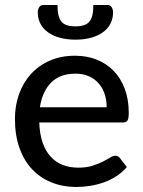

<svg xmlns="http://www.w3.org/2000/svg" viewBox="-20 -738 570 765"><path d="M405 -310.5Q405 -339.5 396.8 -364Q388.5 -388.5 372.5 -406.5Q356.5 -424.5 333.5 -434.5Q310.5 -444.5 280.5 -444.5Q219 -444.5 183.8 -409Q148.5 -373.5 139 -310.5ZM485.5 -72.5Q467.5 -51.5 444 -36.2Q420.5 -21 394 -11.5Q367.5 -2 339.2 2.5Q311 7 283.5 7Q231 7 186.2 -10.8Q141.5 -28.5 108.8 -62.8Q76 -97 57.8 -147.8Q39.5 -198.5 39.5 -264.5Q39.5 -317.5 56 -363.2Q72.5 -409 103.2 -443Q134 -477 178.5 -496.5Q223 -516 278.5 -516Q325 -516 364.2 -500.8Q403.5 -485.5 432 -456.5Q460.5 -427.5 476.8 -385Q493 -342.5 493 -288Q493 -265.5 488 -257.8Q483 -250 469.5 -250H136.5Q138 -204.5 149.5 -170.8Q161 -137 181.2 -114.5Q201.5 -92 229.5 -81Q257.5 -70 292 -70Q324.5 -70 348.2 -77.5Q372 -85 389.2 -93.8Q406.5 -102.5 418.2 -110Q430 -117.5 439 -117.5Q451 -117.5 457.5 -108.5ZM280.5 -633Q300.5 -633 314.2 -637.5Q328 -642 336.2 -652Q344.5 -662 348.2 -678.2Q352 -694.5 352 -718H409.5Q419.5 -718 425 -709Q430.5 -700 430.5 -689Q430.5 -664 420.2 -644Q410 -624 390.5 -609.8Q371 -595.5 343.2 -587.8Q315.5 -580 280.5 -580Q245.5 -580 217.8 -587.8Q190 -595.5 170.5 -609.8Q151 -624 140.8 -644Q130.5 -664 130.5 -689Q130.5 -700 136 -709Q141.5 -718 151.5 -718H209Q209 -694.5 212.8 -678.2Q216.5 -662 224.8 -652Q233 -642 246.8 -637.5Q260.5 -633 280.5 -633Z"/></svg>

Font: Lato 2
Style: Regular
Weight: 500
Designer: Lukasz Dziedzic with Adam Twardoch and Botio Nikoltchev
Foundry: tyPoland Lukasz Dziedzic
Version: Version 2.015; 2015-08-06; http://www.latofonts.com/